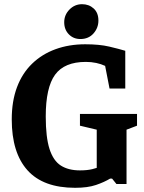

<svg xmlns="http://www.w3.org/2000/svg" viewBox="-20 -877 688 915"><path d="M338 18Q186 18 111 -65.5Q36 -149 36 -308Q36 -395 61 -461.5Q86 -528 133 -573.5Q180 -619 244.5 -642.5Q309 -666 386 -666Q454 -666 500.5 -655Q547 -644 577 -635V-455H502L481 -563Q462 -572 438.5 -577Q415 -582 389 -582Q287 -582 242.5 -521Q198 -460 198 -322Q198 -223 216 -167Q234 -111 270 -88Q306 -65 361 -65Q378 -65 393 -66.5Q408 -68 420 -71Q432 -74 441 -77V-259L361 -278V-334H633V-278L583 -259V0H535L514 -26H505Q477 -9 437.5 4.5Q398 18 338 18ZM363 -691Q330 -691 308 -713.5Q286 -736 286 -771Q286 -806 311 -831.5Q336 -857 371 -857Q404 -857 426.5 -836.5Q449 -816 449 -779Q449 -744 425.5 -717.5Q402 -691 363 -691Z"/></svg>

Font: Faustina Light
Style: Bold
Weight: 700
Version: Version 1.200